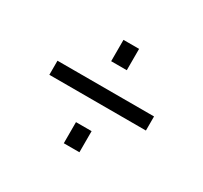

<svg xmlns="http://www.w3.org/2000/svg" viewBox="-105 -726 799 756"><g transform="rotate(30 294.0 -348.0)"><path d="M330 -209V-113H259V-209ZM330 -583V-486H259V-583ZM75 -382H514V-318H75Z"/></g></svg>

Font: Pathway Extreme
Style: Regular
Weight: 400
Designer: Eduardo Rodriguez Tunni
Foundry: Eduardo Rodriguez Tunni
Version: Version 1.001;gftools[0.9.26]